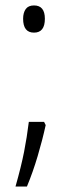

<svg xmlns="http://www.w3.org/2000/svg" viewBox="-20 -556 243 706"><path d="M65 -487Q65 -509 74.5 -522.5Q84 -536 105 -536Q145 -536 145 -487Q145 -436 105 -436Q65 -436 65 -487ZM148 -96Q136 -41 118.5 18Q101 77 79 130H37Q58 56 68.5 2.5Q79 -51 86 -108H142Z"/></svg>

Font: Noto Sans ExtraCondensed Light
Style: Regular
Weight: 300
Width: 2
Designer: Monotype Design Team
Foundry: Monotype Imaging Inc.
Version: Version 2.013; ttfautohint (v1.8.4.7-5d5b)